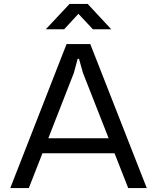

<svg xmlns="http://www.w3.org/2000/svg" viewBox="-20 -952 796 972"><path d="M32 0 317 -729H437L723 0H629L400 -583L380 -654H373L354 -583L126 0ZM180 -176 210 -252H544L575 -176ZM212 -804 332 -932H424L543 -804H450L377 -882L305 -804Z"/></svg>

Font: Hubot Sans
Style: Regular
Weight: 400
Designer: Deni Anggara
Foundry: GitHub, Inc., Subsidiary of Microsoft Corporation
Version: Version 2.000